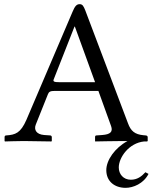

<svg xmlns="http://www.w3.org/2000/svg" viewBox="-20 -678 735 923"><path d="M584 225C620 225 670 205 694 158L679 150C660 171 639 186 609 186C573 186 551 159 551 127C551 79 600 9 673 2H687L690 0V-19C690 -24 685 -27 680 -27L669 -28C629 -32 609 -47 595 -86L390 -628C382 -648 377 -658 363 -658C348 -658 340 -648 329 -622L107 -102C79 -38 54 -30 10 -27C5 -27 2 -24 2 -19V0L4 2C4 2 68 0 94 0C118 0 227 2 227 2L229 0V-19C229 -24 225 -27 221 -27L192 -29C155 -32 142 -54 152 -79L210 -224C215 -237 221 -241 245 -241H453L514 -72C524 -44 510 -32 472 -29L444 -27C439 -27 437 -24 437 -19V0L438 2C438 2 536 0 571 0H593C532 33 491 92 491 140C491 194 531 225 584 225ZM263 -283C241 -283 234 -286 238 -296L338 -550H340L437 -283Z"/></svg>

Font: Linux Libertine O C
Style: Regular
Weight: 400
Designer: Philipp H. Poll
Foundry: Philipp H. Poll
Version: Version 4.0.3